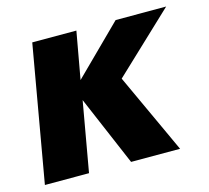

<svg xmlns="http://www.w3.org/2000/svg" viewBox="-83 -627 787 723"><g transform="rotate(-15 311.0 -265.5)"><path d="M272 -531H100L7 0H179L227 -272L343 0H534L390 -312L622 -531H425L239 -347Z"/></g></svg>

Font: Geom ExtraBold
Style: Bold Italic
Weight: 800
Italic angle: -10°
Version: Version 1.102